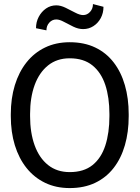

<svg xmlns="http://www.w3.org/2000/svg" viewBox="-20 -933 700 963"><path d="M329.6 10.3Q260.7 10.3 206.1 -16.1Q151.4 -42.5 113 -90.6Q74.7 -138.7 54.4 -204.6Q34.2 -270.5 34.2 -350.1V-360.4Q34.2 -439.5 54.4 -505.6Q74.7 -571.8 113 -620.1Q151.4 -668.5 206.1 -694.8Q260.7 -721.2 329.6 -721.2Q402.3 -721.2 457.5 -694.8Q512.7 -668.5 550 -620.1Q587.4 -571.8 606.4 -505.6Q625.5 -439.5 625.5 -360.4V-350.1Q625.5 -270.5 606.4 -204.6Q587.4 -138.7 550 -90.6Q512.7 -42.5 457.5 -16.1Q402.3 10.3 329.6 10.3ZM329.6 -69.8Q400.4 -69.8 444.1 -105Q487.8 -140.1 508.3 -203.4Q528.8 -266.6 528.8 -350.1V-361.3Q528.8 -444.3 508.1 -507.1Q487.3 -569.8 443.4 -605.2Q399.4 -640.6 329.6 -640.6Q265.6 -640.6 221.2 -605Q176.8 -569.3 153.8 -506.6Q130.9 -443.8 130.9 -361.3V-350.1Q130.9 -267.1 153.8 -203.9Q176.8 -140.6 221.2 -105.2Q265.6 -69.8 329.6 -69.8ZM212.9 -780.8 160.6 -791.5Q160.6 -822.8 174.3 -848.6Q188 -874.5 210.9 -890.4Q233.9 -906.2 262.2 -906.2Q284.2 -906.2 309.1 -894Q334 -881.8 357.2 -869.6Q380.4 -857.4 397 -857.4Q417 -857.4 431.6 -873.3Q446.3 -889.2 446.3 -912.6L499 -898.9Q499 -867.7 485.4 -842.3Q471.7 -816.9 448.5 -802Q425.3 -787.1 397 -787.1Q373 -787.1 348.1 -799.1Q323.2 -811 301 -823.2Q278.8 -835.4 262.2 -835.4Q241.7 -835.4 227.3 -819.6Q212.9 -803.7 212.9 -780.8Z"/></svg>

Font: Roboto Slab LO
Style: Regular
Weight: 400
Designer: Google
Version: Version 2.000